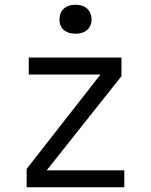

<svg xmlns="http://www.w3.org/2000/svg" viewBox="-20 -794 640 814"><path d="M300 -651C342 -651 368 -674 368 -711C368 -750 342 -774 300 -774C258 -774 232 -750 232 -711C232 -674 258 -651 300 -651ZM93 0H507V-72H178L495 -471V-550H102V-478H406L93 -78Z"/></svg>

Font: JetBrains Mono Light
Style: Regular
Weight: 336
Monospace: yes
Designer: Philipp Nurullin, Konstantin Bulenkov
Foundry: JetBrains
Version: Version 2.305